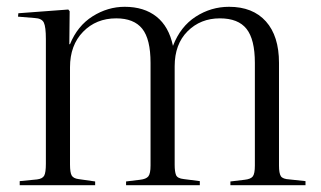

<svg xmlns="http://www.w3.org/2000/svg" viewBox="-20 -545 944 565"><path d="M38 0V-12L89 -17Q105 -19 110 -28Q115 -37 115 -63V-430Q115 -466 109 -478.5Q103 -491 82 -492L33 -496L34 -506L181 -517L185 -512L184 -415H186Q208 -469 252.5 -497Q297 -525 347 -525Q404 -525 440.5 -496Q477 -467 489 -410Q511 -467 556 -496Q601 -525 654 -525Q724 -525 762.5 -482Q801 -439 801 -360V-58Q801 -35 806.5 -26.5Q812 -18 832 -17L879 -12V0H658V-11L700 -16Q718 -18 724 -26Q730 -34 730 -58V-360Q730 -429 705.5 -460Q681 -491 627 -491Q570 -491 532 -453Q494 -415 494 -350V-60Q494 -40 498 -30Q502 -20 521 -18L568 -12V0H351V-11L392 -16Q410 -18 416.5 -26Q423 -34 423 -58V-360Q423 -430 398.5 -460.5Q374 -491 322 -491Q263 -491 224.5 -451.5Q186 -412 186 -347V-61Q186 -37 191 -28.5Q196 -20 211 -18L260 -11V0Z"/></svg>

Font: Literata 72pt Light
Style: Regular
Weight: 300
Designer: Latin by Veronika Burian and Jose Scaglione. Greek by Irene Vlachou. Cyrillic by Vera Evstafieva.
Foundry: TypeTogether
Version: Version 3.002